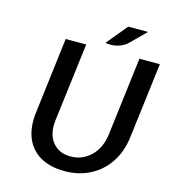

<svg xmlns="http://www.w3.org/2000/svg" viewBox="-129 -994 992 1112"><g transform="rotate(15 367.0 -438.0)"><path d="M361.5 14Q274 14 214.8 -20.2Q155.5 -54.5 129.2 -119Q103 -183.5 114.5 -274L170 -727H293L235 -259Q224.5 -174.5 263.2 -125.8Q302 -77 372.5 -77Q442.5 -77 493.2 -125.8Q544 -174.5 554.5 -259L612 -727H734.5L678.5 -274Q668 -187 625.2 -122.2Q582.5 -57.5 514.8 -21.8Q447 14 361.5 14ZM398.5 -765.5 501.5 -890H620.5L531.5 -802Q511.5 -782.5 486.8 -773.2Q462 -764 438.5 -762.5Q415 -761 398.5 -765.5Z"/></g></svg>

Font: Expletus Sans SemiBold
Style: Italic
Weight: 600
Italic angle: -7°
Version: Version 7.500